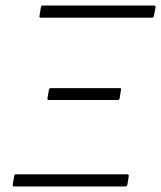

<svg xmlns="http://www.w3.org/2000/svg" viewBox="-20 -675 583 695"><path d="M32 0Q25 0 26 -7L31 -36Q32 -44 37 -44H440Q447 -44 446 -37L441 -6Q439 0 433 0ZM157 -313Q150 -313 152 -320L157 -350Q159 -356 163 -356H413Q420 -356 418 -350L413 -319Q412 -313 407 -313ZM128 -611Q121 -611 123 -618L128 -649Q130 -655 134 -655H537Q544 -655 543 -648L537 -617Q536 -611 530 -611Z"/></svg>

Font: Sofia Sans ExtraLight
Style: Italic
Weight: 250
Italic angle: -9°
Version: Version 4.100-B